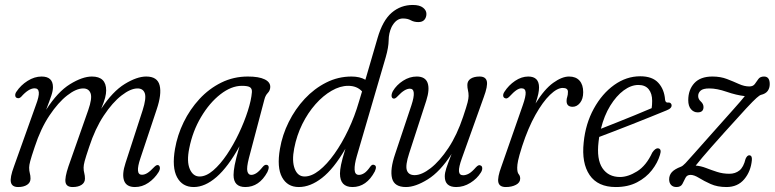

<svg xmlns="http://www.w3.org/2000/svg" viewBox="-20 -746 3123 774"><path d="M256 -75.5 335.5 -301.5Q352.5 -350 345.2 -369.8Q338 -389.5 315.5 -389.5Q287 -389.5 250.8 -361.2Q214.5 -333 179.2 -280.2Q144 -227.5 120 -154Q106 -112.5 101.8 -96.2Q97.5 -80 97.5 -70.5Q97.5 -57.5 100.2 -47.8Q103 -38 103 -26Q103 -10 89.2 -1Q75.5 8 53 8Q28.5 8 24 -11Q19.5 -30 36.5 -75.5L124.5 -322Q138 -357.5 136.5 -373.8Q135 -390 119.5 -390Q95.5 -390 65.5 -356Q57 -347.5 49 -351Q42.5 -352.5 41.5 -360.2Q40.5 -368 46 -376Q63.5 -402.5 91.2 -420Q119 -437.5 147.5 -437.5Q193.5 -437.5 193.5 -394.5Q193.5 -380.5 187.2 -361.5Q181 -342.5 166 -303.5Q212.5 -376 262.5 -406.8Q312.5 -437.5 350.5 -437.5Q408 -437.5 408 -381.5Q408 -368.5 403.8 -352Q399.5 -335.5 388 -307.5Q434 -377.5 483 -407.5Q532 -437.5 569.5 -437.5Q614.5 -437.5 623.5 -402Q632.5 -366.5 611.5 -304.5L546 -108Q523.5 -41.5 552 -41.5Q563 -41.5 574.2 -48.5Q585.5 -55.5 603 -74Q612.5 -83 618.5 -80Q623.5 -78 624.5 -70.5Q625.5 -63 619.5 -52.5Q603 -26 578 -9Q553 8 524 8Q489.5 8 480.2 -17.8Q471 -43.5 486 -89L555 -301.5Q570.5 -350 563.8 -369.8Q557 -389.5 534.5 -389.5Q506.5 -389.5 470 -361.2Q433.5 -333 398.5 -280.2Q363.5 -227.5 339.5 -154Q325.5 -112.5 321.2 -96.2Q317 -80 317 -70.5Q317 -57.5 319.8 -47.8Q322.5 -38 322.5 -26Q322.5 -10 309 -1Q295.5 8 273 8Q248 8 244.2 -10.8Q240.5 -29.5 256 -75.5Z M983.5 -109Q973.5 -70 977.2 -55.5Q981 -41 992.5 -41Q1002.5 -41 1013.2 -47.8Q1024 -54.5 1038.5 -72.5Q1048 -84.5 1057 -81Q1069 -76.5 1058 -52.5Q1025 8 969 8Q921.5 8 921.5 -40.5Q921.5 -55.5 926 -80.2Q930.5 -105 945.5 -156.5Q899.5 -73 853 -32.5Q806.5 8 761 8Q715 8 693.8 -31.5Q672.5 -71 685.5 -146Q695 -201 720.2 -253Q745.5 -305 784 -346.8Q822.5 -388.5 872 -413Q921.5 -437.5 979 -437.5Q1023.5 -437.5 1046.8 -426.2Q1070 -415 1069.5 -395Q1069 -381 1059.5 -371.2Q1050 -361.5 1046 -345.5ZM743 -148.5Q732 -95 745 -64.8Q758 -34.5 784.5 -34.5Q811 -34.5 839.5 -59Q868 -83.5 894.8 -123.2Q921.5 -163 943.2 -209Q965 -255 979 -298.8Q993 -342.5 995.5 -374.5Q996.5 -388 988.2 -394Q980 -400 955 -400Q912.5 -400 868.5 -365.8Q824.5 -331.5 790.5 -274.2Q756.5 -217 743 -148.5Z M1491 -55Q1457.5 8 1401 8Q1350.5 8 1350.5 -46.5Q1350.5 -60 1354.8 -81.8Q1359 -103.5 1372.5 -146.5Q1325.5 -65.5 1278.2 -28.8Q1231 8 1184.5 8Q1138.5 8 1117 -31.5Q1095.5 -71 1108.5 -146Q1118 -202 1144 -254.2Q1170 -306.5 1208.5 -347.8Q1247 -389 1295 -413.2Q1343 -437.5 1397 -437.5Q1430.5 -437.5 1453 -424.5L1502 -592.5Q1522.5 -663.5 1559 -694.8Q1595.5 -726 1644 -726Q1671.5 -726 1685.2 -715.2Q1699 -704.5 1699 -690Q1699 -676 1691 -666.5Q1683 -657 1666.5 -657Q1649 -657 1636.2 -664.2Q1623.5 -671.5 1604 -671.5Q1576.5 -671.5 1558.5 -637Q1547 -612 1546.8 -583.8Q1546.5 -555.5 1535 -515.5L1418.5 -117Q1408.5 -82.5 1409.5 -61.8Q1410.5 -41 1427 -41Q1437 -41 1448 -47.8Q1459 -54.5 1473 -74.5Q1480.5 -85 1488.5 -81Q1501 -77 1491 -55ZM1166 -148Q1156 -97 1168 -65.8Q1180 -34.5 1208 -34.5Q1236 -34.5 1267 -59Q1298 -83.5 1328.2 -126Q1358.5 -168.5 1384.2 -222.8Q1410 -277 1427 -336L1439.5 -377.5Q1419 -400 1383.5 -400Q1351 -400 1316.8 -380.2Q1282.5 -360.5 1251.8 -325.8Q1221 -291 1198.5 -245.5Q1176 -200 1166 -148Z M1917 -79Q1923.5 -77 1924 -68.5Q1924.5 -60 1918.5 -50.5Q1903 -25.5 1876 -8.8Q1849 8 1819 8Q1773 8 1773 -35Q1773 -49 1779.2 -68Q1785.5 -87 1800.5 -125.5Q1754 -53.5 1704.2 -22.8Q1654.5 8 1616.5 8Q1569.5 8 1560.5 -27.2Q1551.5 -62.5 1573 -125.5L1638.5 -321.5Q1660.5 -388.5 1632.5 -388.5Q1611.5 -388.5 1584.5 -359.5Q1572 -345.5 1565 -349Q1559 -351 1558.5 -359.2Q1558 -367.5 1564 -379Q1578.5 -403.5 1604.8 -420.5Q1631 -437.5 1660 -437.5Q1694.5 -437.5 1703.8 -411.8Q1713 -386 1698.5 -340.5L1629.5 -128Q1613.5 -79 1620.2 -59.5Q1627 -40 1651.5 -40Q1680 -40 1716.2 -68.2Q1752.5 -96.5 1787.5 -149.2Q1822.5 -202 1847 -275.5Q1861 -317 1865 -333.2Q1869 -349.5 1869 -359Q1869 -372 1866.5 -382Q1864 -392 1864 -403.5Q1864 -420 1877.5 -428.8Q1891 -437.5 1913.5 -437.5Q1938 -437.5 1942.5 -418.5Q1947 -399.5 1930 -354L1842 -108Q1829 -72 1830.2 -55.8Q1831.5 -39.5 1847 -39.5Q1858 -39.5 1870 -46Q1882 -52.5 1899 -72Q1910 -83.5 1917 -79Z M2016.5 -350Q2009.5 -352 2008.5 -359.5Q2007.5 -367 2013.5 -376Q2030.5 -402.5 2056.5 -420Q2082.5 -437.5 2109.5 -437.5Q2153 -437.5 2153 -393.5Q2153 -382 2150 -367.5Q2147 -353 2139 -329Q2174.5 -386.5 2210 -412Q2245.5 -437.5 2274 -437.5Q2301.5 -437.5 2316.2 -421Q2331 -404.5 2331 -374.5Q2331 -347 2318.2 -331.2Q2305.5 -315.5 2288.5 -315.5Q2264 -315.5 2264 -339Q2264 -348 2266.8 -355.8Q2269.5 -363.5 2269.5 -376Q2269.5 -391.5 2248.5 -391.5Q2226 -391.5 2197 -363.5Q2168 -335.5 2138.5 -283Q2109 -230.5 2085 -157Q2072 -116 2068.5 -98.5Q2065 -81 2065 -70Q2065 -50.5 2071 -43.8Q2077 -37 2077 -26Q2077 -10 2060 -1Q2043 8 2019 8Q1993.5 8 1989 -11Q1984.5 -30 2001.5 -75.5L2087.5 -322Q2100 -357.5 2099 -373.8Q2098 -390 2082 -390Q2073 -390 2061.8 -382.5Q2050.5 -375 2033 -356Q2023.5 -346.5 2016.5 -350Z M2640.5 -121.5Q2631 -89.5 2607.8 -59.8Q2584.5 -30 2548 -11Q2511.5 8 2462.5 8Q2390 8 2357 -40.2Q2324 -88.5 2333 -172Q2340.5 -247.5 2373.8 -308Q2407 -368.5 2456 -403.5Q2505 -438.5 2561 -438.5Q2610 -438.5 2634 -412Q2658 -385.5 2661 -344.5Q2662.5 -332.5 2671 -332.5Q2683.5 -334.5 2687 -324.5Q2690.5 -310 2667 -301Q2639 -289.5 2601.8 -274.5Q2564.5 -259.5 2525.8 -244.2Q2487 -229 2452.8 -215.8Q2418.5 -202.5 2395.5 -194Q2394 -184.5 2393 -175Q2384.5 -104 2408.5 -68.2Q2432.5 -32.5 2479.5 -32.5Q2511.5 -32.5 2548.2 -55.2Q2585 -78 2609.5 -131Q2622 -149.5 2633 -148Q2648.5 -146 2640.5 -121.5ZM2553.5 -403.5Q2524 -403.5 2494.2 -381.5Q2464.5 -359.5 2440 -319.8Q2415.5 -280 2402.5 -227Q2428.5 -237 2464.5 -251.5Q2500.5 -266 2538.2 -281.2Q2576 -296.5 2607 -310Q2609 -322 2609 -339.5Q2609 -369 2595 -386.2Q2581 -403.5 2553.5 -403.5Z M3011 -101Q3007 -55.5 2980.5 -23.8Q2954 8 2908.5 8Q2872 8 2844.8 -4.2Q2817.5 -16.5 2797.8 -28.8Q2778 -41 2764 -41Q2749 -41 2743.2 -28.8Q2737.5 -16.5 2730.8 -4.2Q2724 8 2707 8Q2693 8 2685.2 -0.5Q2677.5 -9 2677.5 -23Q2677.5 -39.5 2688.2 -51.8Q2699 -64 2725 -74Q2732 -76.5 2743.2 -88.2Q2754.5 -100 2780.8 -130Q2807 -160 2858.5 -217.5Q2907.5 -272.5 2937.2 -305.8Q2967 -339 2982.5 -358.5Q2948 -362.5 2909 -376Q2870 -389.5 2839.5 -389.5Q2814 -389.5 2804.2 -380.5Q2794.5 -371.5 2794.5 -359Q2794.5 -346.5 2805 -337Q2816 -327 2816 -314.5Q2816 -293 2792.5 -293Q2776.5 -293 2765.5 -305.8Q2754.5 -318.5 2754.5 -342Q2754.5 -384 2779 -410.8Q2803.5 -437.5 2852 -437.5Q2884.5 -437.5 2910.5 -427.5Q2936.5 -417.5 2958.5 -407.5Q2980.5 -397.5 3000.5 -397.5Q3016 -397.5 3023 -407.5Q3030 -417.5 3037.2 -427.5Q3044.5 -437.5 3060 -437.5Q3083 -437.5 3083 -407Q3083 -391 3074.8 -379.5Q3066.5 -368 3047.5 -363.5Q3042 -362 3029.8 -351.2Q3017.5 -340.5 2988 -308.8Q2958.5 -277 2901 -213Q2869 -177.5 2848 -153.5Q2827 -129.5 2812.2 -112.2Q2797.5 -95 2784.5 -78.5Q2805 -77 2826.2 -68.8Q2847.5 -60.5 2870.8 -53Q2894 -45.5 2920.5 -45.5Q2944 -45.5 2960.8 -58.8Q2977.5 -72 2985.5 -105.5Q2992 -120.5 3001 -120Q3012.5 -119 3011 -101Z"/></svg>

Font: Fraunces 144pt S100 Light
Style: Italic
Weight: 300
Italic angle: -16°
Version: Version 1.000; ttfautohint (v1.8.3)